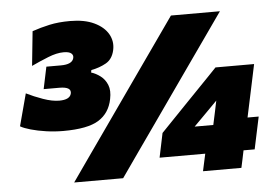

<svg xmlns="http://www.w3.org/2000/svg" viewBox="-51 -798 1234 867"><g transform="rotate(-5 566.0 -364.0)"><path d="M222.5 -236Q184 -236 145.5 -241.5Q107 -247 76.2 -255.8Q45.5 -264.5 29.5 -274L68.5 -420Q102.5 -403 143.5 -388.5Q184.5 -374 216.5 -374Q263 -374 270.5 -400Q279 -432 221.5 -432H150.5L171.5 -532H237.5Q288 -532 295.5 -559Q299.5 -572.5 289.5 -581.2Q279.5 -590 254.5 -590Q223 -590 183.8 -574.2Q144.5 -558.5 107.5 -541L123.5 -697Q161 -710 202 -719Q243 -728 295.5 -728Q361 -728 404.8 -707.2Q448.5 -686.5 467.8 -652.8Q487 -619 478.5 -580Q469.5 -539.5 439.8 -522.8Q410 -506 372.5 -499L370.5 -488Q392 -481.5 412.2 -466.2Q432.5 -451 443 -425.2Q453.5 -399.5 445.5 -361Q433 -298 383 -267Q333 -236 222.5 -236ZM251 0Q289.5 -55 327 -108.5Q364.5 -162 412.5 -230L586 -477Q635.5 -547 674 -602Q712.5 -657 752 -713H974Q934.5 -657 896 -602Q857.5 -547 808 -477L634.5 -230Q586.5 -162 549 -108.5Q511.5 -55 473 0ZM835 0Q839.5 -20.5 843.5 -39.2Q847.5 -58 852 -78H645L668 -188Q690.5 -211.5 723.8 -246Q757 -280.5 783.5 -308L856 -383Q875 -402.5 894.2 -422.5Q913.5 -442.5 932 -462H1107Q1098 -419.5 1089.2 -377.8Q1080.5 -336 1072 -297L1056.5 -224H1107L1076 -78H1025.5Q1021.5 -58 1017.5 -39.2Q1013.5 -20.5 1009 0ZM881.5 -271Q866 -255.5 848.8 -238Q831.5 -220.5 815 -204H899.5L912 -262Q914.5 -274.5 917.2 -287.2Q920 -300 922.5 -312.5Z"/></g></svg>

Font: Commissioner Black
Style: Italic
Weight: 900
Italic angle: -12°
Designer: Kostas Bartsokas
Foundry: Kostas Bartsokas
Version: Version 1.000; ttfautohint (v1.8.3)